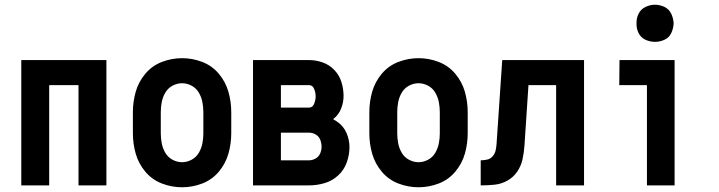

<svg xmlns="http://www.w3.org/2000/svg" viewBox="-20 -784 3040 812"><path d="M70 0V-530H430V0H312V-424H188V0Z M750 8Q706 8 664.5 -8Q623 -24 594.5 -58Q566 -92 554 -134Q542 -176 542 -220V-310Q542 -354 554 -396Q566 -438 594.5 -472Q623 -506 664.5 -522Q706 -538 750 -538Q794 -538 835.5 -522Q877 -506 905.5 -472Q934 -438 946 -396Q958 -354 958 -310V-220Q958 -176 946 -134Q934 -92 905.5 -58Q877 -24 835.5 -8Q794 8 750 8ZM750 -98Q771 -98 790.5 -108.5Q810 -119 821 -138Q832 -157 836 -178Q840 -199 840 -220V-310Q840 -331 836 -352Q832 -373 821 -392Q810 -411 790.5 -421.5Q771 -432 750 -432Q729 -432 709.5 -421.5Q690 -411 679 -392Q668 -373 664 -352Q660 -331 660 -310V-220Q660 -199 664 -178Q668 -157 679 -138Q690 -119 709.5 -108.5Q729 -98 750 -98Z M1050 0V-530H1287Q1316 -530 1344.5 -520Q1373 -510 1394 -488Q1415 -466 1424 -437Q1433 -408 1433 -378Q1433 -351 1422.5 -324.5Q1412 -298 1390 -281L1389 -280Q1397 -275 1405 -270Q1432 -252 1445 -222.5Q1458 -193 1458 -162Q1458 -129 1446.5 -97Q1435 -65 1410 -42Q1385 -19 1352.5 -9.5Q1320 0 1287 0ZM1168 -106H1287Q1301 -106 1314.5 -113.5Q1328 -121 1334 -135Q1340 -149 1340 -163.5Q1340 -178 1334.5 -192.5Q1329 -207 1315.5 -215Q1302 -223 1287 -223H1168ZM1287 -329Q1302 -329 1308.5 -345Q1315 -361 1315 -376.5Q1315 -392 1308.5 -408Q1302 -424 1287 -424H1168V-329Z M1750 8Q1706 8 1664.5 -8Q1623 -24 1594.5 -58Q1566 -92 1554 -134Q1542 -176 1542 -220V-310Q1542 -354 1554 -396Q1566 -438 1594.5 -472Q1623 -506 1664.5 -522Q1706 -538 1750 -538Q1794 -538 1835.5 -522Q1877 -506 1905.5 -472Q1934 -438 1946 -396Q1958 -354 1958 -310V-220Q1958 -176 1946 -134Q1934 -92 1905.5 -58Q1877 -24 1835.5 -8Q1794 8 1750 8ZM1750 -98Q1771 -98 1790.5 -108.5Q1810 -119 1821 -138Q1832 -157 1836 -178Q1840 -199 1840 -220V-310Q1840 -331 1836 -352Q1832 -373 1821 -392Q1810 -411 1790.5 -421.5Q1771 -432 1750 -432Q1729 -432 1709.5 -421.5Q1690 -411 1679 -392Q1668 -373 1664 -352Q1660 -331 1660 -310V-220Q1660 -199 1664 -178Q1668 -157 1679 -138Q1690 -119 1709.5 -108.5Q1729 -98 1750 -98Z M2013 0V-106Q2026 -106 2040 -109Q2054 -112 2063.5 -123Q2073 -134 2076 -147.5Q2079 -161 2080 -175L2104 -530H2450V0H2332V-424H2215L2198 -168Q2196 -139 2190 -111Q2184 -83 2168 -59Q2152 -35 2126.5 -20.5Q2101 -6 2072.5 -3Q2044 0 2015 0Z M2716 0V-424H2599L2600 -530H2833V0ZM2750 -607Q2729 -607 2709.5 -616Q2690 -625 2680.5 -644.5Q2671 -664 2672 -685Q2671 -706 2680.5 -725.5Q2690 -745 2709.5 -754.5Q2729 -764 2750 -764Q2771 -764 2790.5 -754.5Q2810 -745 2819 -725.5Q2828 -706 2829 -685Q2828 -664 2819 -644.5Q2810 -625 2790.5 -616Q2771 -607 2750 -607Z"/></svg>

Font: Iosevka SS01
Style: Bold
Weight: 700
Monospace: yes
Designer: Belleve Invis
Foundry: Belleve Invis
Version: 2.3.3; ttfautohint (v1.8.3)